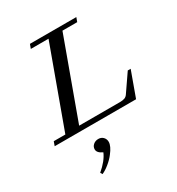

<svg xmlns="http://www.w3.org/2000/svg" viewBox="-231 -804 1164 1260"><g transform="rotate(-30 351.0 -173.5)"><path d="M-6.8 0 4.4 -31.7H92.3L311 -631.3H176.8L188.5 -663.1H540L528.3 -631.3H416.5L199.7 -36.6H507.8Q530.8 -36.6 544.7 -41.7Q558.6 -46.9 567.9 -61L657.2 -190.9H679.2L609.9 0ZM173.8 315.4 164.6 300.3Q227.5 247.6 250 194.3Q210 176.3 210 149.4Q210 129.4 225.8 115.5Q241.7 101.6 264.2 101.6Q286.6 101.6 300.8 116.2Q314.9 130.9 314.9 151.9Q314.9 184.1 278.3 230.5Q258.8 256.3 229 280.5Q199.2 304.7 173.8 315.4Z"/></g></svg>

Font: Elstob 10pt Medium
Style: Italic
Weight: 500
Italic angle: -20°
Designer: Peter S. Baker
Version: Version 1.015